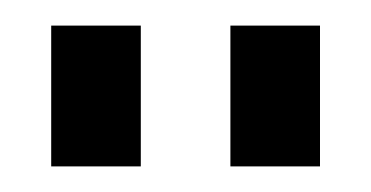

<svg xmlns="http://www.w3.org/2000/svg" viewBox="-20 -845 290 150"><path d="M20 -715V-825H90V-715ZM160 -715V-825H230V-715Z"/></svg>

Font: Unica One
Style: Regular
Weight: 400
Designer: Eduardo Rodriguez Tunni
Foundry: Eduardo Rodriguez Tunni
Version: Version 2.000; ttfautohint (v1.8.4.7-5d5b);gftools[0.9.23]